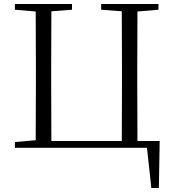

<svg xmlns="http://www.w3.org/2000/svg" viewBox="-20 -745 868 968"><path d="M161 -335V-390L160 -687L55 -696V-725H343V-696L239 -688L238 -390V-335L239 -34H594L595 -335V-390L594 -688L490 -696V-725H779V-696L673 -687L672 -390V-335L673 -34H785L781 203H743L721 0H55V-29L160 -38Z"/></svg>

Font: GL-CurulMinamoto Light
Style: Regular
Weight: 300
Designer: Eunice (kana); Ryoko NISHIZUKA 西塚涼子 (ideographs); Frank Grießhammer (Latin, Greek & Cyrillic); Wenlong ZHANG
Foundry: Gutenberg Labo; Adobe
Version: Version 1.002